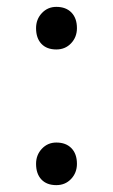

<svg xmlns="http://www.w3.org/2000/svg" viewBox="-20 -529 328 559"><path d="M85 -52Q85 -78 102 -96Q119 -114 144 -114Q172 -114 188 -97.5Q204 -81 204 -52Q204 -26 187 -8Q170 10 144 10Q116 10 100.5 -6.5Q85 -23 85 -52ZM85 -447Q85 -473 102 -491Q119 -509 144 -509Q172 -509 188 -492.5Q204 -476 204 -447Q204 -421 187 -403Q170 -385 144 -385Q116 -385 100.5 -401.5Q85 -418 85 -447Z"/></svg>

Font: Lexend HM
Style: Regular
Weight: 400
Designer: Bonnie Shaver-Troup, Thomas Jockin, Octavio Pardo
Foundry: Lexend
Version: Version 1.091